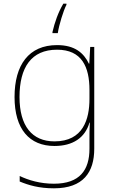

<svg xmlns="http://www.w3.org/2000/svg" viewBox="-20 -783 623 1043"><path d="M341 -757V-763H324C296 -716 277 -661 265 -609V-603H294C300 -646 325 -727 341 -757ZM290 -538C136 -538 59 -430 59 -256C59 -81 140 10 276 10C375 10 442 -34 466 -117H468C466 -78 466 -56 466 -17V25C466 140 414 215 273 215C198 215 135 196 87 173V203C135 223 192 240 273 240C433 240 492 152 492 25V-528H470L465 -437H463C435 -495 387 -538 290 -538ZM290 -513C425 -513 466 -419 466 -294V-246C466 -136 432 -15 276 -15C154 -15 86 -99 86 -256C86 -417 150 -513 290 -513Z"/></svg>

Font: Noto Sans Ethiopic Thin
Style: Regular
Weight: 100
Designer: Monotype Design Team
Foundry: Monotype Imaging Inc.
Version: Version 2.102